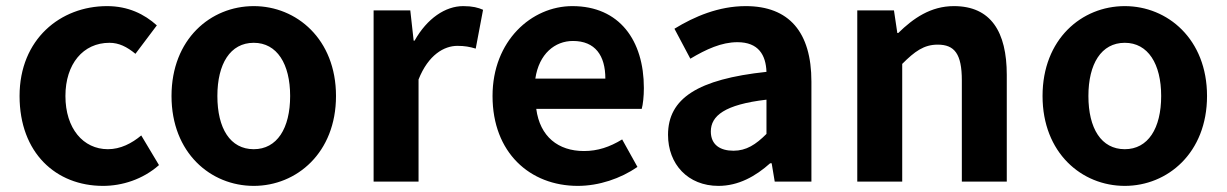

<svg xmlns="http://www.w3.org/2000/svg" viewBox="-20 -594 4012 628"><path d="M317 14C379 14 447 -7 500 -54L442 -151C411 -125 374 -106 333 -106C252 -106 194 -174 194 -280C194 -385 252 -454 338 -454C369 -454 395 -441 423 -418L493 -511C452 -548 399 -574 330 -574C178 -574 44 -466 44 -280C44 -94 163 14 317 14Z M810 14C950 14 1079 -94 1079 -280C1079 -466 950 -574 810 -574C669 -574 541 -466 541 -280C541 -94 669 14 810 14ZM810 -106C733 -106 691 -174 691 -280C691 -385 733 -454 810 -454C886 -454 929 -385 929 -280C929 -174 886 -106 810 -106Z M1202 0H1349V-334C1381 -415 1433 -444 1476 -444C1500 -444 1516 -441 1536 -435L1560 -562C1544 -569 1526 -574 1495 -574C1437 -574 1377 -534 1336 -461H1333L1322 -560H1202Z M1870 14C1939 14 2010 -10 2065 -48L2015 -138C1974 -113 1935 -100 1890 -100C1806 -100 1746 -147 1734 -238H2079C2083 -252 2086 -279 2086 -306C2086 -462 2006 -574 1852 -574C1719 -574 1591 -461 1591 -280C1591 -95 1713 14 1870 14ZM1731 -337C1743 -418 1795 -460 1854 -460C1927 -460 1960 -412 1960 -337Z M2330 14C2395 14 2451 -17 2499 -60H2504L2514 0H2634V-327C2634 -489 2561 -574 2419 -574C2331 -574 2251 -540 2186 -500L2238 -402C2290 -433 2340 -456 2392 -456C2461 -456 2485 -414 2487 -359C2262 -335 2165 -272 2165 -153C2165 -57 2230 14 2330 14ZM2379 -101C2336 -101 2305 -120 2305 -164C2305 -215 2350 -252 2487 -268V-156C2452 -121 2421 -101 2379 -101Z M2784 0H2931V-385C2972 -426 3002 -448 3047 -448C3102 -448 3126 -418 3126 -331V0H3273V-349C3273 -490 3221 -574 3100 -574C3024 -574 2967 -534 2918 -486H2915L2904 -560H2784Z M3659 14C3799 14 3928 -94 3928 -280C3928 -466 3799 -574 3659 -574C3518 -574 3390 -466 3390 -280C3390 -94 3518 14 3659 14ZM3659 -106C3582 -106 3540 -174 3540 -280C3540 -385 3582 -454 3659 -454C3735 -454 3778 -385 3778 -280C3778 -174 3735 -106 3659 -106Z"/></svg>

Font: Noto Sans JP
Style: Bold
Weight: 700
Designer: Ryoko NISHIZUKA 西塚涼子 (kana, bopomofo & ideographs); Paul D. Hunt (Latin, Greek & Cyrillic); Sandoll Communications 산돌커뮤니
Foundry: Adobe
Version: Version 2.004;hotconv 1.0.118;makeotfexe 2.5.65603